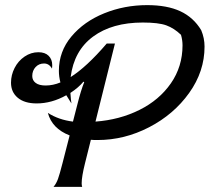

<svg xmlns="http://www.w3.org/2000/svg" viewBox="-20 -730 819 750"><path d="M779 -548Q779 -451 719 -367Q659 -283 562.5 -233Q466 -183 361 -183Q343 -183 335 -184L312 -92Q299 -40 299 -14Q299 -6 301 0H189Q200 -13 206.5 -31Q213 -49 224 -92L252 -201Q183 -228 167 -289Q209 -262 265 -255L283 -325Q296 -377 309 -409L306 -411Q287 -388 255 -367Q257 -338 259 -326Q241 -354 239 -358Q182 -326 123 -326Q76 -326 49.5 -348Q23 -370 23 -407Q23 -437 37 -464.5Q51 -492 76 -509Q101 -526 130 -526Q156 -526 170 -512Q184 -498 184 -476Q184 -467 183 -462Q172 -482 152 -482Q132 -482 119 -468Q106 -454 106 -433Q106 -416 119.5 -406Q133 -396 158 -396Q187 -396 216 -408Q210 -431 210 -453Q210 -529 259 -587.5Q308 -646 387 -678Q466 -710 555 -710Q633 -710 684.5 -686Q736 -662 766 -612Q779 -581 779 -548ZM693 -553Q693 -573 687 -594Q660 -620 629.5 -631Q599 -642 538 -642Q418 -642 343.5 -587Q269 -532 256 -429Q318 -468 397 -560H429L353 -255Q447 -262 524.5 -300.5Q602 -339 647.5 -404.5Q693 -470 693 -553Z"/></svg>

Font: Srisakdi
Style: Bold
Weight: 700
Designer: Cadson Demak Co.,Ltd.
Foundry: Cadson Demak Co.,Ltd.
Version: Version 1.000